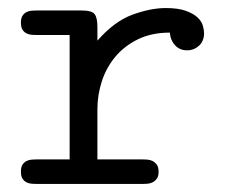

<svg xmlns="http://www.w3.org/2000/svg" viewBox="-20 -457 565 477"><path d="M32 -31Q32 -42 36 -48Q40 -54 46 -57Q52 -60 59 -60.5Q66 -61 72 -61H153V-370H72Q66 -370 59 -370.5Q52 -371 46 -374Q40 -377 36 -383Q32 -389 32 -401Q32 -412 36 -418Q40 -424 46 -427Q52 -430 59 -430.5Q66 -431 72 -431H182Q208 -431 215 -422Q222 -413 222 -390V-356Q264 -404 309 -420.5Q354 -437 392 -437Q423 -437 442 -430Q461 -423 471 -413.5Q481 -404 484 -393Q487 -382 487 -375Q487 -355 474.5 -343.5Q462 -332 445 -332Q426 -332 414.5 -345Q403 -358 402 -376Q357 -376 323 -359.5Q289 -343 266.5 -316Q244 -289 233 -255Q222 -221 222 -186V-61H333Q339 -61 346 -60.5Q353 -60 359 -57Q365 -54 369.5 -48Q374 -42 374 -30Q374 -19 369.5 -13Q365 -7 359 -4Q353 -1 346 -0.5Q339 0 333 0H72Q66 0 59 -0.5Q52 -1 46 -4Q40 -7 36 -13Q32 -19 32 -31Z"/></svg>

Font: CMU Typewriter Custom
Style: Regular
Weight: 500
Monospace: yes
Version: Version 0.7.0